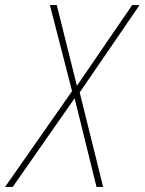

<svg xmlns="http://www.w3.org/2000/svg" viewBox="-79 -734 568 754"><path d="M-59 0 204 -376 117 -714H144L223 -397L440 -714H469L234 -371L326 0H300L214 -348L-29 0Z"/></svg>

Font: Noto Sans UI SemiCondensed Thin
Style: Italic
Weight: 250
Width: 4
Italic angle: -12°
Designer: Monotype Design Team
Foundry: Monotype Imaging Inc.
Version: Version 1.901